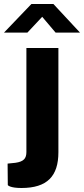

<svg xmlns="http://www.w3.org/2000/svg" viewBox="-78 -770 420 960"><path d="M200 -607H322L189 -750H79L-58 -607H59L133 -686ZM214 -9V-530H54V-10C54 22 41 38 -1 44L-40 48L-39 155C-39 157 -26 170 29 170C158 170 214 111 214 -9Z"/></svg>

Font: 18Franklin
Style: Bold
Weight: 700
Designer: Pablo Impallari, Rodrigo Fuenzalida (Modified by Dan O. Williams)
Version: Version 0.025;PS 000.025;hotconv 1.0.88;makeotf.lib2.5.64775